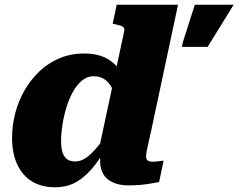

<svg xmlns="http://www.w3.org/2000/svg" viewBox="-20 -778 1007 811"><path d="M857 -580 967 -758H803L754 -605L748 -580ZM212 13Q156 13 115.5 -11.5Q75 -36 53 -83Q31 -130 31 -196Q31 -249 44.5 -300.5Q58 -352 84 -397Q110 -442 147 -477Q184 -512 231.5 -532Q279 -552 335 -552Q397 -552 437 -527.5Q477 -503 498 -461Q519 -419 524 -366L473 -349Q466 -381 454 -404.5Q442 -428 423 -442Q404 -456 375 -456Q348 -456 326 -437.5Q304 -419 287.5 -389Q271 -359 260 -322.5Q249 -286 243.5 -249.5Q238 -213 238 -182Q238 -152 244.5 -133Q251 -114 264 -105Q277 -96 297 -96Q315 -96 331.5 -104.5Q348 -113 365.5 -129.5Q383 -146 403 -172Q423 -198 448 -232L458 -200Q420 -133 384.5 -85.5Q349 -38 308 -12.5Q267 13 212 13ZM523 5Q467 5 435 -21Q403 -47 403 -99Q403 -104 403 -109.5Q403 -115 403.5 -123Q404 -131 405 -141L394 -130L505 -648Q507 -656 502.5 -661.5Q498 -667 488.5 -670Q479 -673 465 -676L456 -678L473 -758H732L619 -228Q612 -196 607 -174.5Q602 -153 599.5 -139Q597 -125 597 -118Q597 -105 604 -100Q611 -95 625 -95Q638 -95 650.5 -97Q663 -99 671 -99L652 -9Q636 -6 615.5 -2.5Q595 1 572 3Q549 5 523 5Z"/></svg>

Font: Roboto Serif 20pt ExtraBold
Style: Italic
Weight: 800
Italic angle: -10°
Version: Version 1.007